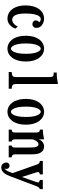

<svg xmlns="http://www.w3.org/2000/svg" viewBox="1031 -1851 938 3040"><g transform="rotate(90 1500.0 -331.0)"><path d="M276.9 -560.1Q301.3 -560.1 324.5 -552.7Q347.7 -545.4 366.9 -533.4Q386.2 -521.5 397 -507.8Q410.6 -491.2 416.7 -472.7Q422.9 -454.1 421.9 -434.1Q421.4 -416.5 413.1 -403.3Q404.8 -390.1 392.1 -382.6Q379.4 -375 365.2 -375Q338.4 -375 320.8 -389.6Q303.2 -404.3 303.2 -429.2Q303.2 -444.8 310.5 -459.2Q317.9 -473.6 332 -481Q322.8 -493.2 312 -500Q301.3 -506.8 280.8 -506.8Q256.8 -506.8 237.3 -482.2Q217.8 -457.5 206.1 -405.3Q194.3 -353 193.8 -270Q193.4 -205.1 201.7 -163.1Q210 -121.1 223.9 -97.4Q237.8 -73.7 255.6 -64.5Q273.4 -55.2 292 -55.2Q323.7 -55.2 352.5 -78.9Q381.3 -102.5 400.9 -144L433.1 -105Q424.3 -81.5 410.2 -59.3Q396 -37.1 376.2 -19.3Q356.4 -1.5 331.5 9.3Q306.6 20 276.9 20Q215.8 20 168.2 -13.7Q120.6 -47.4 93.3 -112.3Q65.9 -177.2 65.9 -270Q65.9 -337.9 81.5 -391.6Q97.2 -445.3 125.5 -482.9Q153.8 -520.5 192.4 -540.3Q231 -560.1 276.9 -560.1Z M750 -560.1Q792.5 -560.1 829.6 -540.5Q866.7 -521 894.8 -483.9Q922.9 -446.8 938.5 -393.3Q954.1 -339.8 954.1 -272Q954.1 -201.7 938.5 -147.5Q922.9 -93.3 894.8 -55.9Q866.7 -18.6 829.6 0.7Q792.5 20 750 20Q707.5 20 670.4 0.7Q633.3 -18.6 605.2 -55.9Q577.1 -93.3 561.5 -147.5Q545.9 -201.7 545.9 -272Q545.9 -339.8 561.5 -393.3Q577.1 -446.8 605.2 -483.9Q633.3 -521 670.4 -540.5Q707.5 -560.1 750 -560.1ZM750 -506.8Q730 -506.8 711.2 -482.2Q692.4 -457.5 680.2 -405.8Q668 -354 668 -272.9Q668 -190.4 680.2 -137.9Q692.4 -85.4 711.2 -60.3Q730 -35.2 750 -35.2Q770 -35.2 788.8 -60.3Q807.6 -85.4 819.8 -137.9Q832 -190.4 832 -272.9Q832 -354 819.8 -405.8Q807.6 -457.5 788.8 -482.2Q770 -506.8 750 -506.8Z M1310.1 -122.1Q1310.1 -97.2 1314.5 -83Q1318.8 -68.8 1327.1 -62Q1334 -56.2 1348.6 -52Q1363.3 -47.9 1384.8 -46.9V0H1120.1V-46.9Q1147 -47.9 1163.3 -52.7Q1179.7 -57.6 1184.1 -62Q1192.4 -70.3 1196.3 -83.5Q1200.2 -96.7 1200.2 -120.1V-649.9Q1200.2 -685.1 1188 -699.2Q1182.1 -706.1 1169.4 -709.2Q1156.7 -712.4 1127.9 -712.9V-759.8Q1178.7 -759.8 1223.6 -765.1Q1268.6 -770.5 1310.1 -779.8Z M1750 -560.1Q1792.5 -560.1 1829.6 -540.5Q1866.7 -521 1894.8 -483.9Q1922.9 -446.8 1938.5 -393.3Q1954.1 -339.8 1954.1 -272Q1954.1 -201.7 1938.5 -147.5Q1922.9 -93.3 1894.8 -55.9Q1866.7 -18.6 1829.6 0.7Q1792.5 20 1750 20Q1707.5 20 1670.4 0.7Q1633.3 -18.6 1605.2 -55.9Q1577.1 -93.3 1561.5 -147.5Q1545.9 -201.7 1545.9 -272Q1545.9 -339.8 1561.5 -393.3Q1577.1 -446.8 1605.2 -483.9Q1633.3 -521 1670.4 -540.5Q1707.5 -560.1 1750 -560.1ZM1750 -506.8Q1730 -506.8 1711.2 -482.2Q1692.4 -457.5 1680.2 -405.8Q1668 -354 1668 -272.9Q1668 -190.4 1680.2 -137.9Q1692.4 -85.4 1711.2 -60.3Q1730 -35.2 1750 -35.2Q1770 -35.2 1788.8 -60.3Q1807.6 -85.4 1819.8 -137.9Q1832 -190.4 1832 -272.9Q1832 -354 1819.8 -405.8Q1807.6 -457.5 1788.8 -482.2Q1770 -506.8 1750 -506.8Z M2186 -475.1Q2201.2 -514.6 2231.4 -537.4Q2261.7 -560.1 2301.8 -560.1Q2325.2 -560.1 2350.3 -549.1Q2375.5 -538.1 2394 -508.8Q2409.2 -485.8 2416.5 -450Q2423.8 -414.1 2423.8 -358.9V-105Q2423.8 -84 2426.5 -75.4Q2429.2 -66.9 2436 -60.1Q2441.9 -53.7 2451.2 -50.8Q2460.4 -47.9 2471.2 -46.9V0H2284.2V-46.9Q2290 -48.3 2294.7 -50.8Q2299.3 -53.2 2306.2 -60.1Q2312 -65.9 2314 -75.4Q2315.9 -85 2315.9 -106V-332Q2315.9 -378.4 2312.3 -406.7Q2308.6 -435.1 2298.8 -450.2Q2284.2 -472.2 2263.2 -472.2Q2249 -472.2 2233.6 -460Q2218.3 -447.8 2205.6 -426Q2192.9 -404.3 2186 -375V-106Q2186 -84.5 2189 -75.2Q2191.9 -65.9 2196.8 -60.1Q2200.7 -55.7 2207 -52Q2213.4 -48.3 2221.2 -46.9V0H2032.2V-46.9Q2043.5 -47.9 2052.5 -50.5Q2061.5 -53.2 2067.9 -60.1Q2073.2 -65.4 2075.7 -74.7Q2078.1 -84 2078.1 -106.9V-438Q2078.1 -457.5 2075 -467Q2071.8 -476.6 2067.9 -480Q2061.5 -486.8 2053.2 -490Q2044.9 -493.2 2032.2 -493.2V-540Q2064 -540 2104.2 -545.2Q2144.5 -550.3 2186 -560.1Z M2527.8 -540H2741.2V-493.2Q2734.4 -492.7 2727.8 -490.2Q2721.2 -487.8 2715.8 -484.9Q2710 -481.4 2707 -477.3Q2704.1 -473.1 2704.1 -466.8Q2704.1 -459 2707 -446.8Q2710 -434.6 2714.8 -418.9L2782.2 -209L2856 -418.9Q2861.3 -434.6 2864.7 -447.5Q2868.2 -460.4 2868.2 -466.8Q2868.2 -472.2 2864.7 -476.6Q2861.3 -481 2856 -483.9Q2851.6 -486.8 2844 -489.3Q2836.4 -491.7 2829.1 -493.2V-540H2975.1V-493.2Q2954.6 -486.8 2943.8 -471.2Q2938 -461.4 2930.9 -445.6Q2923.8 -429.7 2915 -404.8L2771 -23.9Q2760.7 3.9 2747.6 29.5Q2734.4 55.2 2717.8 75.2Q2701.2 95.2 2679.9 106.7Q2658.7 118.2 2631.8 118.2Q2610.4 118.2 2593 108.2Q2575.7 98.1 2565.2 81.5Q2554.7 64.9 2553.2 44.9Q2552.2 35.2 2555.2 23.4Q2558.1 11.7 2564 4.9Q2570.8 -3.4 2581.8 -8.3Q2592.8 -13.2 2604 -13.2Q2619.6 -13.2 2630.9 -5.6Q2642.1 2 2648.4 12.9Q2654.8 23.9 2654.8 34.2Q2654.8 44.4 2652.8 52.2Q2650.9 60.1 2645 65.9Q2658.7 62 2675.5 38.3Q2692.4 14.6 2711.9 -37.1L2721.2 -61L2587.9 -438Q2583 -453.6 2578.6 -462.6Q2574.2 -471.7 2565.9 -479Q2558.1 -486.3 2550 -489.5Q2542 -492.7 2527.8 -493.2Z"/></g></svg>

Font: BIZ UDMincho
Style: Bold
Weight: 700
Monospace: yes
Designer: TypeBank Co., Ltd.
Foundry: Morisawa Inc.
Version: Version 1.06